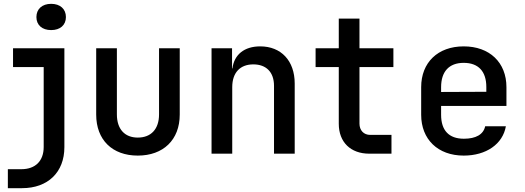

<svg xmlns="http://www.w3.org/2000/svg" viewBox="-20 -802 2740 1002"><path d="M247 -645C294 -645 324 -671 324 -713C324 -755 294 -782 247 -782C200 -782 170 -755 170 -713C170 -671 200 -645 247 -645ZM95 180C230 180 316 97 316 -34V-550H48V-452H208V-35C208 38 165 81 91 81H21V180Z M699 10C832 10 918 -72 918 -204V-550H810V-205C810 -128 768 -84 699 -84C631 -84 590 -128 590 -205V-550H482V-204C482 -72 566 10 699 10Z M1338 -560C1255 -560 1202 -517 1193 -445H1191V-550H1084V0H1192V-347C1192 -424 1234 -466 1302 -466C1369 -466 1410 -426 1410 -354V0H1518V-366C1518 -485 1447 -560 1338 -560Z M2023 0V-98H1912C1878 -98 1856 -122 1856 -157V-452H2033V-550H1856V-705H1748V-550H1627V-452H1748V-156C1748 -60 1810 0 1907 0Z M2623 -347C2623 -476 2535 -560 2400 -560C2265 -560 2178 -476 2178 -347V-203C2178 -75 2265 10 2400 10C2517 10 2604 -50 2620 -143H2512C2503 -100 2463 -78 2401 -78C2323 -78 2282 -121 2282 -203V-249H2623ZM2282 -347C2282 -428 2323 -474 2400 -474C2477 -474 2518 -429 2518 -348V-323L2282 -322Z"/></svg>

Font: Tekne LDO SemiBold
Style: Regular
Weight: 600
Monospace: yes
Designer: Alessio Laiso, Mario Rullo, Paolo Rosset
Foundry: Alessio Laiso
Version: Version 1.000;hotconv 1.0.109;makeotfexe 2.5.65596